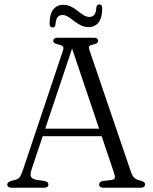

<svg xmlns="http://www.w3.org/2000/svg" viewBox="-20 -876 712 896"><path d="M166.5 -275.5H465.5L469.5 -240.5H161ZM206 -15Q206 -8 201 -4Q196 0 185.5 0H34.5Q24.5 0 19.2 -4Q14 -8 14 -15Q14 -21 18.2 -24.5Q22.5 -28 31.5 -31.5L53.5 -37.5Q67 -41.5 73.2 -50.8Q79.5 -60 87.5 -84L273 -637.5Q278 -652.5 274.2 -658.2Q270.5 -664 254 -668Q241 -671 234.8 -674.8Q228.5 -678.5 228.5 -685Q228.5 -692.5 233.8 -696.2Q239 -700 249 -700H417.5Q428 -700 433 -696Q438 -692 438 -685.5Q438 -678.5 432 -674.5Q426 -670.5 413 -668Q399.5 -665 396.5 -660.2Q393.5 -655.5 397 -643.5L592 -71Q598 -53.5 607.8 -45.2Q617.5 -37 635.5 -33Q648.5 -29.5 652.8 -25.5Q657 -21.5 657 -15Q657 -8 652 -4Q647 0 636.5 0H463Q453 0 447.8 -4Q442.5 -8 442.5 -15Q442.5 -21.5 447.2 -25.8Q452 -30 461 -31.5L502 -36.5Q514.5 -38.5 515.8 -46.8Q517 -55 511 -72.5L311 -665.5L323 -669L128 -87.5Q123 -72 122.8 -62Q122.5 -52 128.5 -46.2Q134.5 -40.5 148 -37L188 -31.5Q197 -29.5 201.5 -25.5Q206 -21.5 206 -15ZM393.5 -749.5Q373.5 -749.5 357 -758Q340.5 -766.5 326 -777.8Q311.5 -789 298.2 -797.5Q285 -806 271.5 -806Q241 -806 239 -762Q237.5 -748 225.5 -748Q211.5 -748 211.5 -766Q211.5 -810 228.5 -831.8Q245.5 -853.5 275 -853.5Q295.5 -853.5 312 -845Q328.5 -836.5 342.5 -825.2Q356.5 -814 370 -805.5Q383.5 -797 397.5 -797Q428 -797 429.5 -841Q431 -855.5 444 -855.5Q457 -855.5 457 -837Q457 -793 440 -771.2Q423 -749.5 393.5 -749.5Z"/></svg>

Font: Fraunces 48pt Soft Wonky Light
Style: Regular
Weight: 300
Version: Version 1.000;[b76b70a41]